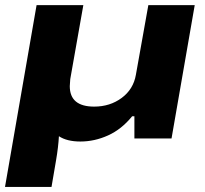

<svg xmlns="http://www.w3.org/2000/svg" viewBox="-33 -548 811 760"><path d="M-13.2 191.9 111.8 -527.8H296.9L245.1 -234.9Q243.2 -215.3 243.2 -207Q243.2 -126 339.8 -126Q402.3 -126 448.7 -160.4Q495.1 -194.8 504.9 -252L554.2 -527.8H737.8L646 0H499V-87.9H490.2Q448.2 -36.1 394.8 -12Q341.3 12.2 285.2 12.2Q231.9 12.2 200.2 -8.8Q197.8 34.7 189 85.9L170.9 191.9Z"/></svg>

Font: Archivo Expanded ExtraBold
Style: Italic
Weight: 800
Width: 7
Italic angle: -10°
Designer: Hector Gatti
Foundry: Omnibus-Type
Version: Version 2.001